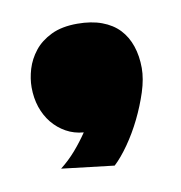

<svg xmlns="http://www.w3.org/2000/svg" viewBox="-45 -224 336 357"><g transform="rotate(-10 123.0 -46.0)"><path d="M226.1 -80.1Q226.1 -60.1 218.3 -35.6Q210.4 -11.2 198.7 12.7Q187 36.6 172.6 57.1Q158.2 77.6 145 89.8L45.9 78.1Q61.5 65.9 74.7 50.8Q87.9 35.6 99.1 19Q81.1 17.6 66.2 9.3Q51.3 1 40.5 -12.2Q29.8 -25.4 23.9 -42.7Q18.1 -60.1 18.1 -80.1Q18.1 -96.7 23.4 -114.5Q28.8 -132.3 40.8 -147.5Q52.7 -162.6 72.8 -172.4Q92.8 -182.1 122.1 -182.1Q148.4 -182.1 168.2 -174.8Q188 -167.5 200.7 -154.1Q213.4 -140.6 219.7 -121.8Q226.1 -103 226.1 -80.1Z"/></g></svg>

Font: Spicy Rice
Style: Regular
Weight: 400
Version: Version 1.000